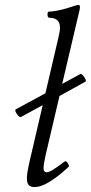

<svg xmlns="http://www.w3.org/2000/svg" viewBox="-20 -745 368 778"><path d="M119 13Q104 13 96.5 5Q89 -3 89 -23Q89 -43 99 -87L153 -319L65 -271Q61 -269 54.5 -275.5Q48 -282 44 -290.5Q40 -299 44 -302L164 -367L217 -594Q220 -607 221.5 -616.5Q223 -626 223 -633Q223 -673 180 -673Q173 -673 172.5 -685.5Q172 -698 179 -698Q190 -698 209 -701.5Q228 -705 247.5 -710.5Q267 -716 281 -721Q292 -725 299 -725Q306 -725 303 -707L232 -405L305 -445Q309 -447 315.5 -440Q322 -433 326 -424.5Q330 -416 326 -414L221 -356L165 -117Q156 -77 156.5 -62Q157 -47 169 -47Q178 -47 196 -58Q214 -69 241 -90Q248 -95 254.5 -84Q261 -73 259 -70Q247 -58 222.5 -38Q198 -18 170.5 -2.5Q143 13 119 13Z"/></svg>

Font: Junicode SmExp
Style: Italic
Weight: 400
Width: 6
Italic angle: -11°
Designer: Peter S. Baker
Version: Version 2.205; ttfautohint (v1.8.4)